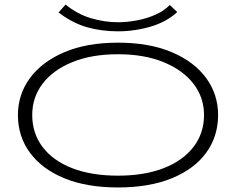

<svg xmlns="http://www.w3.org/2000/svg" viewBox="-20 -815 1040 846"><path d="M500 11Q362 11 263.5 -29.5Q165 -70 112 -142Q59 -214 59 -308Q59 -399 112 -471Q165 -543 263.5 -585Q362 -627 500 -627Q638 -627 737 -585Q836 -543 888.5 -471Q941 -399 941 -308Q941 -214 888.5 -142Q836 -70 737 -29.5Q638 11 500 11ZM500 -41Q616 -41 701 -74Q786 -107 832.5 -167.5Q879 -228 879 -308Q879 -386 832.5 -446Q786 -506 701 -541Q616 -576 500 -576Q383 -576 298 -541Q213 -506 167.5 -446Q122 -386 122 -308Q122 -228 167.5 -167.5Q213 -107 298 -74Q383 -41 500 -41ZM728 -793 761 -762Q715 -719 644.5 -698Q574 -677 500 -677Q427 -677 363.5 -695Q300 -713 238 -760L269 -795Q320 -753 380 -735Q440 -717 500 -717Q539 -717 582.5 -725Q626 -733 664.5 -750Q703 -767 728 -793Z"/></svg>

Font: Inconsolata UltraExpanded Light
Style: Regular
Weight: 300
Width: 9
Monospace: yes
Designer: Raph Levien, Cyreal, Brenton Simpson
Foundry: Raph Levien, Cyreal, Google
Version: Version 3.001; ttfautohint (v1.8.2.53-6de2)